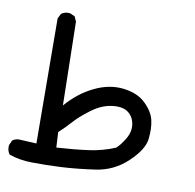

<svg xmlns="http://www.w3.org/2000/svg" viewBox="-119 -430 685 674"><g transform="rotate(10 223.5 -93.0)"><path d="M38.1 176.8Q-5.9 176.8 -44.9 163.1Q-54.7 149.4 -52.7 130.9L-44.9 113.3Q-33.2 103.5 -14.6 105.5L41 108.4L38.1 -336.9L46.9 -354.5Q59.6 -364.3 78.1 -362.3L95.7 -354.5L103.5 -336.9L109.4 -39.1Q151.4 -87.9 204.6 -113.8Q257.8 -139.6 308.6 -133.8Q359.4 -127.9 388.2 -100.1Q417 -72.3 423.8 -43Q430.7 -13.7 426.3 24.4Q421.9 62.5 374 107.9Q326.2 153.3 261.7 162.6Q197.3 171.9 142.6 174.8Q87.9 177.7 38.1 176.8ZM319.3 74.2Q334 61.5 349.6 35.2Q365.2 8.8 360.4 -18.1Q355.5 -44.9 335.4 -58.6Q315.4 -72.3 278.8 -67.4Q242.2 -62.5 206.5 -35.6Q170.9 -8.8 152.8 11.7Q134.8 32.2 109.4 55.7L112.3 110.4Q176.8 106.4 226.1 99.6Q275.4 92.8 319.3 74.2Z"/></g></svg>

Font: JasonHandwriting2
Style: Regular
Weight: 400
Version: Version 1.05.10